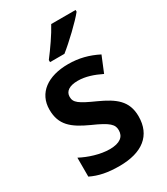

<svg xmlns="http://www.w3.org/2000/svg" viewBox="-192 -852 826 948"><g transform="rotate(-30 221.5 -378.0)"><path d="M399 -756V-766H260C236 -721 194 -661 161 -618V-606H243C290 -643 369 -718 399 -756ZM406 -156C406 -245 352 -283 267 -322C180 -361 159 -376 159 -409C159 -440 185 -458 233 -458C277 -458 320 -443 363 -422L400 -512C347 -539 294 -553 233 -553C117 -553 41 -499 41 -404C41 -317 89 -278 179 -237C270 -197 287 -178 287 -145C287 -109 261 -86 202 -86C149 -86 87 -106 42 -130V-22C87 0 136 10 202 10C333 10 406 -48 406 -156Z"/></g></svg>

Font: Noto Sans Armenian SemiCondensed SemiBold
Style: Regular
Weight: 600
Width: 4
Designer: Monotype Design Team
Foundry: Monotype Imaging Inc.
Version: Version 2.008